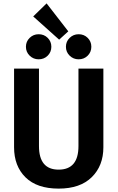

<svg xmlns="http://www.w3.org/2000/svg" viewBox="-20 -1097 694 1133"><path d="M255 -1077 383 -912 329 -863 176 -1000ZM208 -895Q240 -895 261.5 -873.5Q283 -852 283 -821Q283 -790 261.5 -768.5Q240 -747 208 -747Q177 -747 155 -768.5Q133 -790 133 -821Q133 -852 155 -873.5Q177 -895 208 -895ZM444 -895Q476 -895 497.5 -873.5Q519 -852 519 -821Q519 -790 497.5 -768.5Q476 -747 444 -747Q413 -747 391 -768.5Q369 -790 369 -821Q369 -852 391 -873.5Q413 -895 444 -895ZM590 -692V-228Q590 -119 521.5 -51.5Q453 16 326 16Q198 16 130.5 -50.5Q63 -117 63 -228V-692H210V-235Q210 -96 326 -96Q443 -96 443 -235V-692Z"/></svg>

Font: Fira Sans SemiBold
Style: Regular
Weight: 600
Designer: bBox Type GmbH & Carrois Corporate GbR & Edenspiekermann AG
Foundry: bBox Type GmbH & Carrois Corporate GbR & Edenspiekermann AG
Version: Version 4.301;PS 004.301;hotconv 1.0.88;makeotf.lib2.5.64775